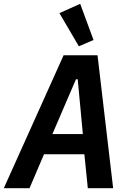

<svg xmlns="http://www.w3.org/2000/svg" viewBox="-49 -988 669 1008"><path d="M412 0 394 -178H182L106 0H-29L285 -698H463L545 0ZM359 -572H350L226 -284H386ZM263 -919 372 -968 442 -778 365 -745Z"/></svg>

Font: IBM Plex Mono SemiBold
Style: Italic
Weight: 600
Italic angle: -9°
Monospace: yes
Designer: Mike Abbink, Paul van der Laan, Pieter van Rosmalen
Foundry: Bold Monday
Version: Version 2.3